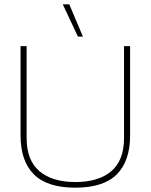

<svg xmlns="http://www.w3.org/2000/svg" viewBox="-20 -857 696 887"><path d="M340 -688 270 -837H300L363 -688ZM328 10Q198 10 136.5 -51.5Q75 -113 75 -231V-644H103V-219Q103 -116 162.5 -66Q222 -16 328 -16Q435 -16 494 -66Q553 -116 553 -219V-644H581V-231Q581 -113 519.5 -51.5Q458 10 328 10Z"/></svg>

Font: Kanit Thin
Style: Regular
Weight: 250
Designer: Katatrad Team
Foundry: CadsonDemak
Version: Version 2.000; ttfautohint (v1.8.3)